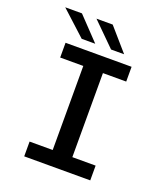

<svg xmlns="http://www.w3.org/2000/svg" viewBox="-159 -1002 967 1112"><g transform="rotate(20 325.0 -446.0)"><path d="M121.5 0V-91H264V-609H121.5V-700H528.5V-609H385V-91H528.5V0ZM382.5 -753.5 242 -892.5H342L463 -753.5ZM201.5 -753.5 49.5 -892.5H152.5L285 -753.5Z"/></g></svg>

Font: Trispace Medium
Style: Regular
Weight: 500
Designer: Tyler Finck
Foundry: Etcetera Type Company
Version: Version 1.210; ttfautohint (v1.8.3)